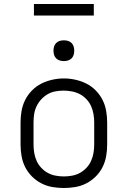

<svg xmlns="http://www.w3.org/2000/svg" viewBox="-20 -934 640 962"><path d="M300 8Q271 8 242 3Q213 -2 187 -15.5Q161 -29 140 -50Q119 -71 106 -97Q93 -123 88 -152Q83 -181 83 -210V-320Q83 -349 88 -378Q93 -407 106 -433Q119 -459 140 -480.5Q161 -502 187 -515Q213 -528 242 -534.5Q271 -541 300 -541Q329 -541 358 -534.5Q387 -528 413 -515Q439 -502 460 -480.5Q481 -459 494 -433Q507 -407 512 -378Q517 -349 517 -320V-210Q517 -181 512 -152Q507 -123 494 -97Q481 -71 460 -50Q439 -29 413 -15.5Q387 -2 358 3Q329 8 300 8ZM300 -50Q321 -50 342 -54Q363 -58 381 -68Q399 -78 413.5 -93.5Q428 -109 436.5 -128Q445 -147 448.5 -168Q452 -189 452 -210V-320Q452 -341 448.5 -362Q445 -383 436.5 -402Q428 -421 413 -437Q398 -453 379.5 -462.5Q361 -472 340 -476Q319 -480 298 -480Q277 -480 256.5 -476Q236 -472 218 -461.5Q200 -451 186 -435.5Q172 -420 163 -401Q154 -382 151 -361.5Q148 -341 148 -320V-210Q148 -189 151.5 -168Q155 -147 163.5 -128Q172 -109 186.5 -93.5Q201 -78 219 -68Q237 -58 258 -54Q279 -50 300 -50ZM300 -628Q289 -628 279 -631Q269 -634 261.5 -641.5Q254 -649 251 -659Q248 -669 248 -680Q248 -691 251 -701Q254 -711 261.5 -718.5Q269 -726 279 -729Q289 -732 300 -732Q311 -732 321 -729Q331 -726 338.5 -718.5Q346 -711 349 -701Q352 -691 352 -680Q352 -669 349 -659Q346 -649 338.5 -641.5Q331 -634 321 -631Q311 -628 300 -628ZM150 -856V-914H450V-856Z"/></svg>

Font: Iosevka Curly Light Extended
Style: Regular
Weight: 300
Width: 7
Monospace: yes
Designer: Belleve Invis
Foundry: Belleve Invis
Version: Version 11.1.0; ttfautohint (v1.8.3)